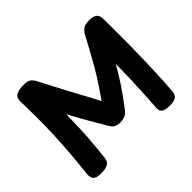

<svg xmlns="http://www.w3.org/2000/svg" viewBox="-169 -1016 1276 1276"><g transform="rotate(-45 469.0 -378.0)"><path d="M219.1 -44.2Q215.3 -12.7 192.2 -1.2Q169.1 10.3 128.8 10.3Q86.8 10.3 71.7 -5.7Q56.6 -21.7 60.1 -54.9Q72.3 -162.7 78.9 -251.3Q85.6 -339.9 88.1 -416.8Q90.6 -493.7 90.2 -565.8Q89.8 -637.9 87.8 -712.7Q86.8 -742 109.6 -756.5Q132.3 -771 177.8 -771Q218.2 -771 234.8 -758.1Q251.4 -745.2 263.9 -719.8Q291.7 -666 315.1 -621.7Q338.4 -577.3 361.4 -534.1Q384.4 -490.8 411.2 -441.4Q437.9 -392.1 472.1 -328.1Q513.1 -387.1 543.3 -433.4Q573.6 -479.8 598.3 -522.7Q623.1 -565.7 649 -613.2Q674.9 -660.8 707.4 -721.4Q719.7 -742 737.2 -754.1Q754.7 -766.2 794.1 -766.2Q834.9 -766.2 849.8 -750.8Q864.8 -735.4 865.6 -711Q866.8 -638.9 866.8 -573.1Q866.8 -507.2 865.8 -440.1Q864.8 -373 862.8 -295Q860.8 -228 857.7 -162.1Q854.6 -96.1 849.6 -39.4Q847.8 -9.1 828.2 2.8Q808.6 14.8 772.7 14.8Q730.3 14.8 712.6 2.8Q694.8 -9.1 696.6 -39.4L704.8 -178Q707 -216 708.1 -246.9Q709.2 -277.8 710.3 -306.1Q711.4 -334.3 711.6 -365.2Q711.7 -396.1 712.7 -435.7Q678.6 -376.1 650.6 -333.3Q622.7 -290.4 596.6 -253.9Q570.6 -217.4 538.8 -175.6Q526.3 -158.6 506.3 -148.7Q486.3 -138.8 460.7 -138.8Q437 -138.8 419.4 -146.6Q401.8 -154.4 388 -178.1Q367 -213.9 350.7 -241.8Q334.3 -269.7 318.9 -296.2Q303.4 -322.8 285.4 -355.1Q267.4 -387.4 243.1 -433.1Q242.3 -364.7 240.6 -313.2Q238.8 -261.8 235.7 -219.4Q232.6 -177 228.5 -135.3Q224.4 -93.7 219.1 -44.2Z"/></g></svg>

Font: Playpen Sans Hebrew
Style: Regular
Weight: 400
Designer: Tom Grace, Laura Meseguer, Veronika Burian, José Scaglione
Foundry: TypeTogether
Version: Version 2.000